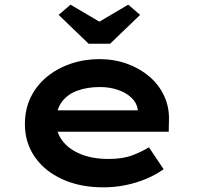

<svg xmlns="http://www.w3.org/2000/svg" viewBox="-20 -795 847 825"><path d="M424 10Q324 10 247.5 -25Q171 -60 129 -121.5Q87 -183 87 -261Q87 -326 112 -377Q137 -428 181 -464.5Q225 -501 283.5 -521Q342 -541 407 -541Q471 -541 526 -521Q581 -501 622 -466Q663 -431 685.5 -382.5Q708 -334 706 -277L705 -229H190L167 -321H588L572 -302V-324Q568 -353 545 -375Q522 -397 486.5 -409Q451 -421 409 -421Q355 -421 312.5 -405.5Q270 -390 245.5 -357Q221 -324 221 -272Q221 -225 249 -189Q277 -153 327.5 -132.5Q378 -112 446 -112Q508 -112 549.5 -128Q591 -144 620 -162L683 -68Q650 -44 608 -26.5Q566 -9 519.5 0.5Q473 10 424 10ZM361 -607 232 -731 283 -775 422 -693H392L531 -775L582 -731L453 -607Z"/></svg>

Font: Lexend Mega SemiBold
Style: Regular
Weight: 600
Designer: Bonnie Shaver-Troup, Thomas Jockin
Foundry: Lexend
Version: Version 1.007